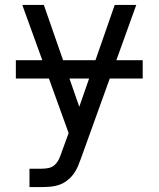

<svg xmlns="http://www.w3.org/2000/svg" viewBox="-20 -540 640 775"><path d="M99 215V141H148Q163 141 177 138Q191 135 201.5 125Q212 115 218 102Q224 89 229 75Q229 74 229 74Q229 74 229 74L257 -3L158 -277L70 -520H157L300 -109L443 -520H530L307 99Q301 116 294 132.5Q287 149 276 163.5Q265 178 250.5 189Q236 200 219 206Q202 212 184 213.5Q166 215 148 215ZM44 -223V-297H556V-223Z"/></svg>

Font: Zed Sans Extended
Style: Regular
Weight: 400
Width: 7
Designer: Belleve Invis
Foundry: Belleve Invis
Version: Version 1.0.0; ttfautohint (v1.8.4)